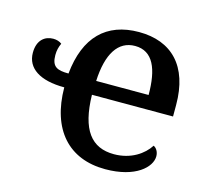

<svg xmlns="http://www.w3.org/2000/svg" viewBox="-85 -647 828 757"><g transform="rotate(15 328.5 -268.5)"><path d="M404 10C528 10 586 -47 586 -91C586 -110 576 -124 565 -129C541 -91 491 -56 422 -56C330 -56 281 -117 278 -260H609V-307C609 -466 527 -547 394 -547C261 -547 182 -469 167 -317C121 -317 98 -326 98 -374C98 -393 102 -408 109 -423C100 -430 88 -434 74 -434C41 -434 10 -413 10 -360C10 -297 65 -260 165 -260C166 -89 254 10 404 10ZM494 -317H280C285 -429 324 -490 393 -490C467 -490 494 -422 494 -317Z"/></g></svg>

Font: Noto Serif Medium
Style: Regular
Weight: 500
Designer: Monotype Design Team
Foundry: Monotype Imaging Inc.
Version: Version 2.013